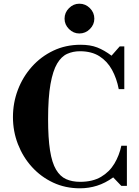

<svg xmlns="http://www.w3.org/2000/svg" viewBox="-20 -1005 751 1038"><path d="M412 13Q333 13 267 -18Q201 -49 152.5 -102.5Q104 -156 77 -225.5Q50 -295 50 -372Q50 -449 76.5 -519Q103 -589 152 -644Q201 -699 268 -731Q335 -763 416 -763Q468 -763 505.5 -748.5Q543 -734 583 -704L627 -754H652V-523H622Q611 -581 585.5 -627.5Q560 -674 517.5 -701Q475 -728 412 -728Q375 -728 343.5 -714Q312 -700 289 -661.5Q266 -623 253 -550.5Q240 -478 240 -361Q240 -258 250.5 -191.5Q261 -125 283 -88Q305 -51 337.5 -36.5Q370 -22 413 -22Q481 -22 526.5 -49Q572 -76 598.5 -120.5Q625 -165 636 -217H666V0H636L592 -46Q549 -15 504.5 -1Q460 13 412 13ZM409 -824Q377 -824 353 -848Q329 -872 329 -904Q329 -937 353 -961Q377 -985 409 -985Q442 -985 466 -961Q490 -937 490 -904Q490 -872 466 -848Q442 -824 409 -824Z"/></svg>

Font: Libre Bodoni
Style: Regular
Weight: 400
Designer: Pablo Impallari, Rodrigo Fuenzalida
Foundry: Impallari Type
Version: Version 2.005;gftools[0.9.23]